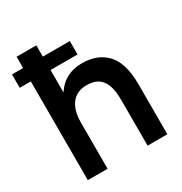

<svg xmlns="http://www.w3.org/2000/svg" viewBox="-164 -822 894 943"><g transform="rotate(-30 282.5 -350.0)"><path d="M63 0V-560H0V-636H63V-700H175V-636H328V-560H175V-433Q226 -512 324 -512Q413 -512 463.5 -457.5Q514 -403 514 -282V0H402V-256Q402 -316 388 -348.5Q374 -381 349.5 -394Q325 -407 293 -407Q236 -408 205.5 -370Q175 -332 175 -261V0Z"/></g></svg>

Font: Figtree SemiBold
Style: Regular
Weight: 600
Designer: Erik Kennedy
Foundry: Erik Kennedy
Version: Version 2.001; ttfautohint (v1.8.4.7-5d5b);gftools[0.9.27]